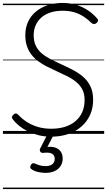

<svg xmlns="http://www.w3.org/2000/svg" viewBox="-20 -910 728 1305"><path d="M328 19Q284 19 244.5 9.5Q205 0 172 -16Q139 -32 112.5 -53Q86 -74 68 -98Q60 -108 61 -115Q62 -122 72 -131Q82 -140 89 -139Q96 -138 106 -128Q129 -103 162 -81.5Q195 -60 236.5 -47.5Q278 -35 328 -35Q380 -35 421.5 -48Q463 -61 493 -86.5Q523 -112 539 -148Q555 -184 555 -230Q555 -271 540.5 -300Q526 -329 500 -351Q474 -373 439.5 -390.5Q405 -408 365 -426Q332 -441 301 -456.5Q270 -472 243 -491.5Q216 -511 195.5 -536.5Q175 -562 163.5 -595Q152 -628 152 -671Q152 -722 171 -762.5Q190 -803 224.5 -831.5Q259 -860 305 -875Q351 -890 405 -890Q457 -890 500 -876.5Q543 -863 578 -839.5Q613 -816 639 -786Q647 -778 646.5 -770.5Q646 -763 637 -754Q628 -747 620 -746.5Q612 -746 603 -753Q578 -778 549 -797Q520 -816 485 -826.5Q450 -837 405 -837Q360 -837 324 -825.5Q288 -814 262.5 -792Q237 -770 223 -739.5Q209 -709 209 -671Q209 -630 222.5 -601Q236 -572 260 -550.5Q284 -529 317 -511.5Q350 -494 388 -477Q430 -458 470 -437.5Q510 -417 542.5 -390Q575 -363 594 -324.5Q613 -286 613 -231Q613 -175 592.5 -129.5Q572 -84 534 -50.5Q496 -17 443.5 1Q391 19 328 19ZM289 265Q270 265 243 260Q216 255 194 240Q186 235 185.5 227Q185 219 190 211Q195 202 201.5 200Q208 198 216 201Q231 208 249.5 213.5Q268 219 289 219Q320 219 336 206Q352 193 352 169Q352 145 333 134.5Q314 124 275 129Q267 130 262.5 128Q258 126 254 121Q250 114 250.5 108Q251 102 256 94L306 -4H350L293 107L277 94Q315 84 344 90Q373 96 389.5 116Q406 136 406 168Q406 197 391.5 219Q377 241 351 253Q325 265 289 265ZM0 365H688V375H0ZM0 -20H688V0H0ZM0 -505H688V-500H0ZM0 -885H688V-875H0Z"/></svg>

Font: Playwrite GB S Guides
Style: Italic
Weight: 400
Italic angle: -7.01216°
Designer: Veronika Burian, José Scaglione
Foundry: TypeTogether
Version: Version 1.002